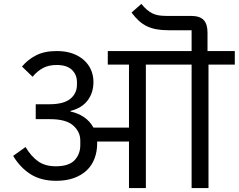

<svg xmlns="http://www.w3.org/2000/svg" viewBox="-20 -958 1216 978"><path d="M266 -37Q189 -37 136 -70.5Q83 -104 47 -164L110 -209Q139 -161 174.5 -136Q210 -111 264 -111Q331 -111 360 -142Q389 -173 389 -219V-242Q389 -287 352.5 -319Q316 -351 236 -351H162V-427H232Q304 -427 338 -454.5Q372 -482 372 -527V-539Q372 -578 346 -602.5Q320 -627 269 -627Q228 -627 199 -611.5Q170 -596 146 -567L92 -619Q121 -654 163.5 -676Q206 -698 269 -698Q316 -698 351 -685Q386 -672 409.5 -650Q433 -628 444.5 -600Q456 -572 456 -541Q456 -485 426 -446Q396 -407 339 -393V-390Q377 -382 407.5 -361.5Q438 -341 456 -308H637V-629H529V-698H956V-804H837Q803 -804 776.5 -809Q750 -814 728 -824.5Q706 -835 687 -852.5Q668 -870 650 -894L700 -938Q715 -920 728.5 -908.5Q742 -897 756 -890Q770 -883 787 -880Q804 -877 827 -877H952Q998 -877 1017.5 -856Q1037 -835 1037 -793V-698H1176V-629H1042V0H956V-629H723V0H637V-237H475V-228Q475 -186 461.5 -150.5Q448 -115 421.5 -90Q395 -65 356 -51Q317 -37 266 -37Z"/></svg>

Font: IBM Plex Sans Devanagari Text
Style: Regular
Weight: 450
Designer: Mike Abbink, Paul van der Laan, Pieter van Rosmalen, Erin McLaughlin
Foundry: Bold Monday
Version: Version 1.1